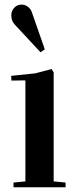

<svg xmlns="http://www.w3.org/2000/svg" viewBox="-20 -792 326 812"><path d="M207 -485.8V-24.9L257.3 -20V0H37.1V-20L87.4 -24.9V-452.1L28.3 -451.2L27.3 -471.2L129.4 -481.9L198.2 -500ZM151.4 -570.8 42.5 -688Q27.8 -703.6 27.8 -727.1Q27.8 -746.1 40.3 -759.3Q52.7 -772.5 71.3 -772.5Q86.4 -772.5 98.6 -762.9Q110.8 -753.4 115.2 -738.8L169.4 -583.5Z"/></svg>

Font: VidalokaRegular
Style: Regular
Weight: 400
Designer: Cyreal (www.cyreal.org)
Foundry: Cyreal (www.cyreal.org)
Version: Version 1.000